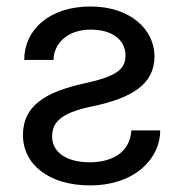

<svg xmlns="http://www.w3.org/2000/svg" viewBox="-20 -558 556 588"><path d="M139.6 -139.2C139.6 -178.7 159.2 -211.9 265.6 -232.9C380.9 -257.8 453.1 -297.9 453.1 -385.7C453.1 -468.3 377.9 -538.1 257.3 -538.1C130.4 -538.1 54.2 -466.3 54.2 -374.5H144C144 -421.9 184.1 -467.3 257.3 -467.3C332.5 -467.3 364.3 -428.7 364.3 -388.7C364.3 -348.6 342.3 -325.2 240.7 -303.2C115.7 -275.9 50.3 -232.4 50.3 -144.5C50.3 -53.7 130.9 9.8 255.4 9.8C394 9.8 470.7 -73.2 470.7 -158.7H382.3C377 -84.5 314.9 -61 254.4 -61C178.7 -61 139.6 -95.7 139.6 -139.2Z"/></svg>

Font: Bert Sans
Style: Regular
Weight: 400
Designer: Christian Robertson (Google), Cristiano Sobral
Foundry: Google, Cristiano Sobral
Version: Version 3.101